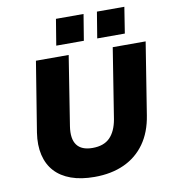

<svg xmlns="http://www.w3.org/2000/svg" viewBox="-98 -1007 988 1103"><g transform="rotate(-10 396.0 -455.5)"><path d="M365 11Q286 11 228 -10Q170 -31 134 -70.5Q98 -110 84.5 -167.5Q71 -225 82 -297L148 -705H339L275 -300Q264 -228 291 -191.5Q318 -155 382 -155Q448 -155 483.5 -191Q519 -227 531 -296L596 -705H788L721 -285Q706 -189 659 -123Q612 -57 537.5 -23Q463 11 365 11ZM517 -770 542 -922H702L678 -770ZM278 -770 303 -922H464L439 -770Z"/></g></svg>

Font: Nunito Sans 7pt Black
Style: Italic
Weight: 900
Italic angle: -9°
Version: Version 3.101;gftools[0.9.27]